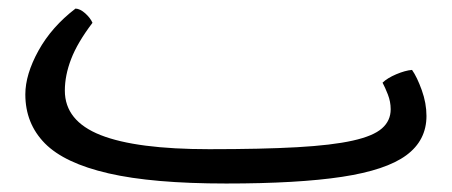

<svg xmlns="http://www.w3.org/2000/svg" viewBox="-20 -416 1054 448"><path d="M507.8 12.2Q335.9 12.2 233.2 -11.5Q130.4 -35.2 84.7 -81.5Q39.1 -127.9 39.1 -195.8Q39.1 -242.2 69.8 -297.9Q100.6 -353.5 156.2 -396Q167 -395.5 179 -384.8Q190.9 -374 195.8 -362.8Q160.6 -316.4 146 -278.3Q131.3 -240.2 131.3 -204.6Q131.3 -133.8 214.8 -100.8Q298.3 -67.9 468.3 -67.9Q591.3 -67.9 673.1 -72.5Q754.9 -77.1 803 -87.9Q851.1 -98.6 871.3 -116.5Q891.6 -134.3 891.6 -161.1Q891.6 -178.7 885 -195.6Q878.4 -212.4 872.6 -223.1Q883.8 -233.9 904.5 -242.7Q925.3 -251.5 941.4 -252.9Q953.1 -236.3 964.1 -205.8Q975.1 -175.3 975.1 -145.5Q975.1 -88.4 928 -53.7Q880.9 -19 778.1 -3.4Q675.3 12.2 507.8 12.2Z"/></svg>

Font: Harmattan SemiBold
Style: Regular
Weight: 600
Designer: George W. Nuss III and SIL International
Foundry: SIL International
Version: Version 4.000